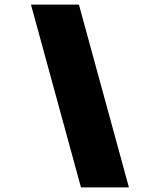

<svg xmlns="http://www.w3.org/2000/svg" viewBox="-20 -718 690 837"><path d="M542 99H333L115 -698H324Z"/></svg>

Font: Azeret Mono Thin Black
Style: Italic
Weight: 900
Italic angle: -12°
Version: Version 1.002